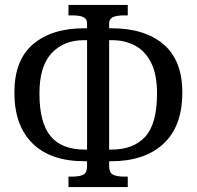

<svg xmlns="http://www.w3.org/2000/svg" viewBox="-20 -744 793 774"><path d="M256 10V-32H269Q303 -32 317 -40.5Q331 -49 331 -74V-94H321Q184 -94 111 -166Q38 -238 38 -371Q38 -502 113.5 -566Q189 -630 319 -630H331V-650Q331 -667 317 -674.5Q303 -682 269 -682H256V-724H495V-682H482Q449 -682 434.5 -674.5Q420 -667 420 -650V-630H430Q563 -630 639 -565.5Q715 -501 715 -371Q715 -235 639 -164.5Q563 -94 428 -94H420V-74Q420 -49 434.5 -40.5Q449 -32 482 -32H495V10ZM331 -141V-582H318Q237 -582 188 -529.5Q139 -477 139 -367Q139 -249 184 -195Q229 -141 321 -141ZM420 -141H430Q518 -141 565.5 -193Q613 -245 613 -367Q613 -445 588.5 -492.5Q564 -540 523 -561Q482 -582 432 -582H420Z"/></svg>

Font: Noto Serif Condensed
Style: Regular
Weight: 400
Width: 3
Designer: Monotype Design Team
Foundry: Monotype Imaging Inc.
Version: Version 2.013; ttfautohint (v1.8.4.7-5d5b)